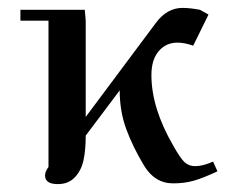

<svg xmlns="http://www.w3.org/2000/svg" viewBox="-20 -464 595 491"><path d="M32.2 -411.1V-439H196.8L199.2 -411.1V-165L378.9 -405.8Q407.2 -443.8 446.8 -443.8Q465.8 -443.8 491.2 -439L513.2 -426.8L474.1 -347.2Q451.7 -355 434.1 -355Q404.3 -355 385.7 -333Q367.2 -311 367.2 -272Q367.2 -188 422.9 -91.8Q440.9 -59.6 451.9 -49.3Q462.9 -39.1 479 -39.1Q499 -39.1 524.9 -50.8L536.1 -25.9Q498.5 -8.3 474.9 -1.7Q451.2 4.9 422.9 4.9Q375.5 4.9 348.1 -41Q319.3 -88.9 302.7 -134.3Q286.1 -179.7 286.1 -232.9L199.2 -117.2Q199.2 -79.6 193.4 -53.5Q187.5 -27.3 171.1 -10.3Q154.8 6.8 127.9 6.8Q95.2 6.8 95.2 -15.1Q95.2 -24.9 104 -37.1V-411.1Z"/></svg>

Font: Dehuti
Style: Bold
Weight: 700
Version: Version 1.2